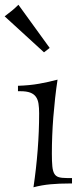

<svg xmlns="http://www.w3.org/2000/svg" viewBox="-66 -774 341 810"><path d="M176.8 -438Q170.9 -399.4 166.5 -359.4Q162.1 -319.3 158.9 -279.5Q155.8 -239.7 154.3 -200.9Q152.8 -162.1 152.8 -126Q152.8 -92.8 154.8 -72.5Q156.7 -52.2 163.1 -41.3Q169.4 -30.3 181.9 -26.6Q194.3 -22.9 215.8 -22.9H237.8V0H230Q184.1 0 147.2 3.4Q110.4 6.8 75.2 16.1Q86.9 -63 93 -141.6Q99.1 -220.2 99.1 -295.9Q99.1 -319.3 96.4 -336.7Q93.8 -354 85.4 -365.7Q77.1 -377.4 61.5 -383.3Q45.9 -389.2 20 -389.2H9.8V-412.1Q59.1 -413.6 99.6 -420.9Q140.1 -428.2 176.8 -438ZM119.6 -553.2 -46.4 -705.1Q-29.8 -717.3 -15.4 -729.2Q-1 -741.2 11.7 -753.9L143.6 -571.8Z"/></svg>

Font: Simonetta
Style: Regular
Weight: 400
Designer: Gayaneh Bagdasaryan
Foundry: BrownFox
Version: Version 1.001